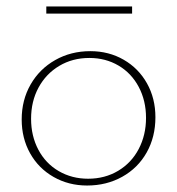

<svg xmlns="http://www.w3.org/2000/svg" viewBox="-20 -570 547 593"><path d="M123 -550H388V-528H123ZM47 -201Q47 -261 74.5 -309Q102 -357 150.5 -384.5Q199 -412 259 -412Q316 -412 362 -385.5Q408 -359 434 -312.5Q460 -266 460 -208Q460 -147 433 -99Q406 -51 357.5 -24Q309 3 249 3Q192 3 145.5 -23.5Q99 -50 73 -96.5Q47 -143 47 -201ZM431 -206Q431 -259 408.5 -301.5Q386 -344 346 -367.5Q306 -391 256 -391Q204 -391 163 -366.5Q122 -342 99 -299.5Q76 -257 76 -203Q76 -150 98.5 -107.5Q121 -65 161.5 -41.5Q202 -18 252 -18Q304 -18 345 -42.5Q386 -67 408.5 -110Q431 -153 431 -206Z"/></svg>

Font: Ysabeau Infant Extralight
Style: Regular
Weight: 200
Designer: Christian Thalmann (Catharsis Fonts)
Version: Version 0.003